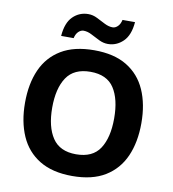

<svg xmlns="http://www.w3.org/2000/svg" viewBox="-98 -1010 993 1105"><g transform="rotate(10 398.0 -457.5)"><path d="M738 -358Q738 -247 701.5 -164.5Q665 -82 590 -36Q515 10 398 10Q282 10 206.5 -36Q131 -82 94.5 -165Q58 -248 58 -359Q58 -470 94.5 -552Q131 -634 206.5 -679.5Q282 -725 399 -725Q515 -725 590 -679.5Q665 -634 701.5 -551.5Q738 -469 738 -358ZM217 -358Q217 -246 260 -181.5Q303 -117 398 -117Q495 -117 537 -181.5Q579 -246 579 -358Q579 -471 537 -535Q495 -599 399 -599Q303 -599 260 -535Q217 -471 217 -358ZM196 -773Q202 -851 239.5 -887.5Q277 -924 329 -924Q356 -924 381.5 -911Q407 -898 431.5 -885.5Q456 -873 479 -873Q494 -873 508 -886Q522 -899 528 -925H601Q595 -848 557 -811Q519 -774 468 -774Q442 -774 416.5 -786.5Q391 -799 366.5 -812Q342 -825 318 -825Q303 -825 289 -812Q275 -799 269 -773Z"/></g></svg>

Font: Noto Sans Tai Tham
Style: Regular
Weight: 400
Designer: Monotype Design Team 2013. Revised by David WIlliams 2020
Foundry: Monotype Imaging Inc.
Version: Version 2.002